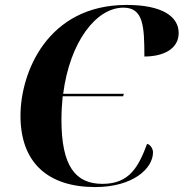

<svg xmlns="http://www.w3.org/2000/svg" viewBox="-20 -748 744 778"><path d="M366 10C517 10 600 -64 600 -131C600 -146 588 -163 576 -165C540 -68 502 -3 395 -3C285 -3 229 -76 229 -262C229 -295 231 -327 234 -358H479L482 -368H236C263 -579 370 -717 480 -717C561 -717 565 -642 565 -519C644 -519 704 -551 704 -614C704 -681 638 -728 493 -728C172 -728 63 -454 63 -279C63 -88 175 10 366 10Z"/></svg>

Font: Noto Serif Display
Style: Bold Italic
Weight: 700
Italic angle: -12°
Designer: Monotype Design Team
Foundry: Monotype Imaging Inc.
Version: Version 2.009